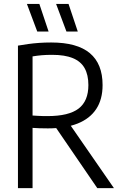

<svg xmlns="http://www.w3.org/2000/svg" viewBox="-20 -966 620 986"><path d="M72.2 0V-731.7Q97.7 -736.2 124.6 -739.9Q151.5 -743.6 180.6 -745.7Q209.8 -747.8 242.8 -747.8Q376 -747.8 441.4 -693Q506.8 -638.3 506.8 -529Q506.8 -455.6 474.2 -406.2Q441.7 -356.9 379.1 -331.8Q316.5 -306.7 225.9 -306.7Q200 -306.7 182 -307.4Q164 -308.1 147.2 -309.3V0ZM479.5 0 243 -345.7H325.8L565 0ZM223.7 -369.8Q333.3 -369.8 383.6 -408.4Q433.9 -447 433.9 -529Q433.9 -581.5 414.5 -616Q395.2 -650.4 354.2 -667.4Q313.2 -684.4 247.7 -684.4Q218.2 -684.4 194.8 -682.4Q171.4 -680.4 147.2 -676.4V-372.8Q162.1 -371.8 174.3 -371.1Q186.4 -370.3 198.2 -370.1Q210 -369.8 223.7 -369.8ZM321.2 -804.1 268.1 -945.8H332L379.4 -804.1ZM171.3 -804.1 118.2 -945.8H182.1L229.5 -804.1Z"/></svg>

Font: Encode Sans Condensed Thin
Style: Regular
Weight: 100
Width: 3
Designer: Multiple Designers
Foundry: Impallari Type
Version: Version 3.002